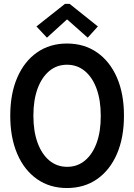

<svg xmlns="http://www.w3.org/2000/svg" viewBox="-20 -949 683 977"><path d="M320.8 7.8Q233.4 7.8 168.5 -37.6Q103.5 -83 67.9 -165.8Q32.2 -248.5 32.2 -360.4Q32.2 -472.2 67.9 -554.4Q103.5 -636.7 168.5 -682.1Q233.4 -727.5 320.8 -727.5Q408.7 -727.5 473.9 -682.1Q539.1 -636.7 575 -554.4Q610.8 -472.2 610.8 -360.4Q610.8 -248.5 575 -165.8Q539.1 -83 473.9 -37.6Q408.7 7.8 320.8 7.8ZM321.8 -100.1Q374 -100.1 412.6 -132.3Q451.2 -164.6 472.2 -222.9Q493.2 -281.2 492.7 -360.4Q492.7 -439.5 471.4 -497.6Q450.2 -555.7 411.6 -587.6Q373 -619.6 320.8 -619.6Q269 -619.6 230.7 -587.6Q192.4 -555.7 171.1 -497.6Q149.9 -439.5 149.9 -360.4Q149.9 -281.2 171.1 -222.9Q192.4 -164.6 231 -132.3Q269.5 -100.1 321.8 -100.1ZM218.8 -757.3 165.5 -814.5 310.5 -929.2H334.5L478 -814.5L426.3 -757.3L322.3 -849.6H320.3Z"/></svg>

Font: Reddit Sans Condensed SemiBold
Style: Regular
Weight: 600
Designer: Stephen Hutchings
Foundry: Reddit
Version: Version 1.014